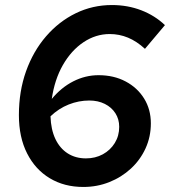

<svg xmlns="http://www.w3.org/2000/svg" viewBox="-20 -731 675 762"><path d="M310.6 11Q235.1 11 177.6 -23.6Q120.1 -58.1 87.6 -122.1Q55 -186.1 55 -274.3Q55 -368.8 83.4 -448.3Q111.8 -527.7 162.7 -586.7Q213.6 -645.7 280.6 -678.4Q347.6 -711 424 -711Q486.7 -711 540.7 -690.2Q594.6 -669.4 634.6 -631.3L555.3 -537.2Q522.6 -567.2 488 -581.6Q453.4 -595.9 415.7 -595.9Q359.9 -595.9 311.3 -563.4Q262.8 -530.9 229.6 -473Q196.5 -415 185.5 -338.4Q223.2 -384 271.1 -408.3Q319.1 -432.6 371 -432.6Q431.8 -432.6 478.6 -407.7Q525.5 -382.9 552.1 -339.7Q578.7 -296.6 578.7 -241.4Q578.7 -188.3 557.7 -142.2Q536.6 -96.2 499.5 -61.9Q462.3 -27.6 413.9 -8.3Q365.6 11 310.6 11ZM321 -102.4Q358.3 -102.4 388.2 -118.7Q418.1 -135.1 435.6 -163.5Q453.1 -192 453.1 -227.6Q453.1 -258 438 -281.5Q423 -305.1 396 -318.6Q369.1 -332.1 334.4 -332.1Q292.5 -332.1 252.7 -316.3Q212.9 -300.5 180.4 -269.4Q182.1 -217 199.8 -179.5Q217.6 -142.1 248.8 -122.2Q280 -102.4 321 -102.4Z"/></svg>

Font: Red Hat Display VF
Style: Italic
Weight: 300
Italic angle: -12°
Designer: Pentagram, MCKL
Foundry: Pentagram, MCKL
Version: Version 1.023